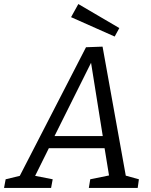

<svg xmlns="http://www.w3.org/2000/svg" viewBox="-56 -931 750 951"><path d="M205 -43 197 0H-36L-28 -43L42 -60L370 -697L452 -700L567 -61L632 -43L626 0H384L391 -43L484 -62L462 -197H186L118 -60ZM214 -257H453L395 -620ZM512 -750 296 -846 332 -911 535 -792Z"/></svg>

Font: Bitter
Style: Italic
Weight: 400
Italic angle: -9°
Designer: Sol Matas, and Bitter project Authors
Foundry: Sol Matas
Version: Version 2.001